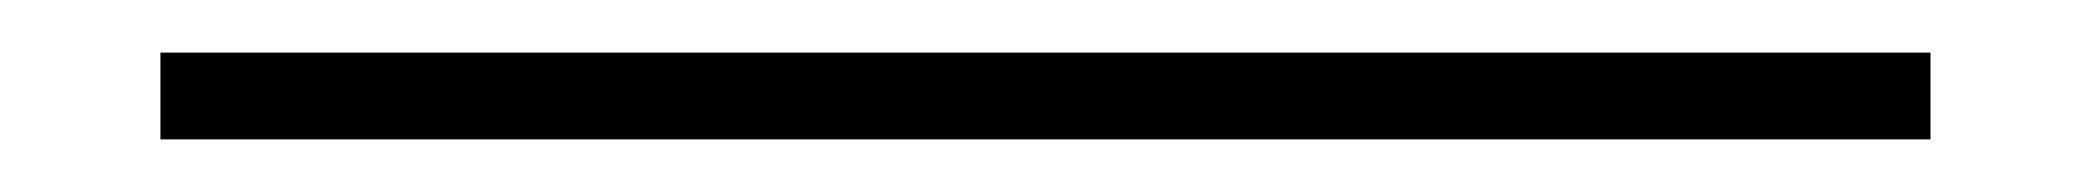

<svg xmlns="http://www.w3.org/2000/svg" viewBox="-20 125 795 73"><path d="M41 145H714V178H41Z"/></svg>

Font: Genos Light
Style: Regular
Weight: 300
Designer: Robert E. Leuschke
Foundry: Robert E. Leuschke
Version: Version 1.010